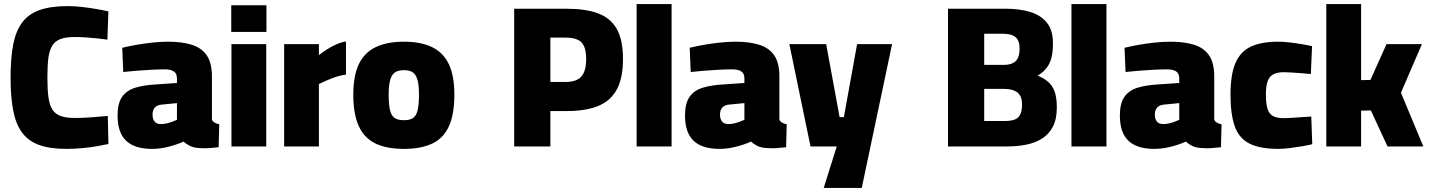

<svg xmlns="http://www.w3.org/2000/svg" viewBox="-20 -720 7024 944"><path d="M307 12Q226 12 173 -7Q120 -26 89 -67.5Q58 -109 45 -176Q32 -243 32 -339Q32 -435 45 -501.5Q58 -568 89 -609.5Q120 -651 174.5 -670.5Q229 -690 313 -690Q344 -690 380.5 -686Q417 -682 452 -676Q487 -670 513 -664L508 -525Q490 -528 461.5 -531Q433 -534 403 -536Q373 -538 346 -538Q305 -538 278.5 -528.5Q252 -519 237.5 -496.5Q223 -474 218 -436Q213 -398 213 -339Q213 -281 218 -242.5Q223 -204 237.5 -181.5Q252 -159 278.5 -149.5Q305 -140 347 -140Q387 -140 433.5 -143.5Q480 -147 510 -150L513 -12Q490 -7 456 -1Q422 5 383 8.5Q344 12 307 12Z M727 12Q642 12 600 -28Q558 -68 558 -152Q558 -212 580.5 -244Q603 -276 646 -289Q689 -302 749 -305L850 -312V-334Q850 -359 834.5 -369Q819 -379 791 -379Q761 -379 723 -377Q685 -375 649 -372Q613 -369 586 -366L581 -485Q609 -492 647.5 -499Q686 -506 728 -510.5Q770 -515 807 -515Q874 -515 922.5 -500Q971 -485 996.5 -448Q1022 -411 1022 -344V-132Q1025 -123 1035.5 -117Q1046 -111 1058 -109L1055 4Q1039 5 1021 7Q1003 9 987.5 9Q972 9 962 8Q932 7 912 -3.5Q892 -14 883 -24Q868 -17 843 -8.5Q818 0 788 6Q758 12 727 12ZM771 -110Q786 -110 800.5 -113.5Q815 -117 828.5 -122Q842 -127 850 -131V-213L777 -206Q753 -204 741.5 -191.5Q730 -179 730 -157Q730 -135 740 -122.5Q750 -110 771 -110Z M1118 0V-503H1289V0ZM1117 -563V-694H1290V-563Z M1377 0V-503H1548V-449Q1564 -462 1586.5 -476.5Q1609 -491 1634 -502Q1659 -513 1681 -516V-353Q1660 -351 1635 -343Q1610 -335 1587.5 -325Q1565 -315 1548 -307V0Z M1966 12Q1880 12 1825 -15Q1770 -42 1743.5 -101Q1717 -160 1717 -254Q1717 -347 1744 -404Q1771 -461 1826.5 -488Q1882 -515 1966 -515Q2050 -515 2105 -488Q2160 -461 2187 -404Q2214 -347 2214 -254Q2214 -160 2188 -101Q2162 -42 2107 -15Q2052 12 1966 12ZM1966 -129Q1997 -129 2012.5 -141Q2028 -153 2034 -181Q2040 -209 2040 -254Q2040 -300 2033 -326Q2026 -352 2010.5 -363.5Q1995 -375 1966 -375Q1937 -375 1921 -363.5Q1905 -352 1898 -325.5Q1891 -299 1891 -254Q1891 -209 1897 -181Q1903 -153 1919 -141Q1935 -129 1966 -129Z M2508 0V-677H2768Q2859 -677 2920 -654.5Q2981 -632 3012 -578.5Q3043 -525 3043 -430Q3043 -335 3012 -279Q2981 -223 2920 -198.5Q2859 -174 2768 -174H2686V0ZM2686 -317H2761Q2815 -317 2838.5 -344Q2862 -371 2862 -429Q2862 -488 2839 -511.5Q2816 -535 2761 -535H2686Z M3110 0V-700H3282V0Z M3517 12Q3432 12 3390 -28Q3348 -68 3348 -152Q3348 -212 3370.5 -244Q3393 -276 3436 -289Q3479 -302 3539 -305L3640 -312V-334Q3640 -359 3624.5 -369Q3609 -379 3581 -379Q3551 -379 3513 -377Q3475 -375 3439 -372Q3403 -369 3376 -366L3371 -485Q3399 -492 3437.5 -499Q3476 -506 3518 -510.5Q3560 -515 3597 -515Q3664 -515 3712.5 -500Q3761 -485 3786.5 -448Q3812 -411 3812 -344V-132Q3815 -123 3825.5 -117Q3836 -111 3848 -109L3845 4Q3829 5 3811 7Q3793 9 3777.5 9Q3762 9 3752 8Q3722 7 3702 -3.5Q3682 -14 3673 -24Q3658 -17 3633 -8.5Q3608 0 3578 6Q3548 12 3517 12ZM3561 -110Q3576 -110 3590.5 -113.5Q3605 -117 3618.5 -122Q3632 -127 3640 -131V-213L3567 -206Q3543 -204 3531.5 -191.5Q3520 -179 3520 -157Q3520 -135 3530 -122.5Q3540 -110 3561 -110Z M4030 204 4094 0H3965L3861 -503H4042L4108 -144H4129L4194 -503H4366L4217 204Z M4641 0V-677H4926Q4994 -677 5046 -661Q5098 -645 5127.5 -608Q5157 -571 5157 -508Q5157 -466 5150 -437.5Q5143 -409 5127 -387.5Q5111 -366 5082 -348Q5112 -336 5133 -318Q5154 -300 5165 -270.5Q5176 -241 5176 -191Q5176 -135 5157 -98Q5138 -61 5104.5 -39.5Q5071 -18 5027 -9Q4983 0 4933 0ZM4819 -125H4918Q4948 -125 4967 -131.5Q4986 -138 4995.5 -156Q5005 -174 5005 -206Q5005 -230 4998 -245Q4991 -260 4979 -268Q4967 -276 4951 -279.5Q4935 -283 4917 -283H4819ZM4819 -401H4915Q4943 -401 4960.5 -410Q4978 -419 4985.5 -436.5Q4993 -454 4993 -481Q4993 -520 4973.5 -537Q4954 -554 4912 -554H4819Z M5248 0V-700H5420V0Z M5655 12Q5570 12 5528 -28Q5486 -68 5486 -152Q5486 -212 5508.5 -244Q5531 -276 5574 -289Q5617 -302 5677 -305L5778 -312V-334Q5778 -359 5762.5 -369Q5747 -379 5719 -379Q5689 -379 5651 -377Q5613 -375 5577 -372Q5541 -369 5514 -366L5509 -485Q5537 -492 5575.5 -499Q5614 -506 5656 -510.5Q5698 -515 5735 -515Q5802 -515 5850.5 -500Q5899 -485 5924.5 -448Q5950 -411 5950 -344V-132Q5953 -123 5963.5 -117Q5974 -111 5986 -109L5983 4Q5967 5 5949 7Q5931 9 5915.5 9Q5900 9 5890 8Q5860 7 5840 -3.5Q5820 -14 5811 -24Q5796 -17 5771 -8.5Q5746 0 5716 6Q5686 12 5655 12ZM5699 -110Q5714 -110 5728.5 -113.5Q5743 -117 5756.5 -122Q5770 -127 5778 -131V-213L5705 -206Q5681 -204 5669.5 -191.5Q5658 -179 5658 -157Q5658 -135 5668 -122.5Q5678 -110 5699 -110Z M6265 12Q6174 12 6122.5 -14.5Q6071 -41 6050.5 -100Q6030 -159 6030 -255Q6030 -353 6054 -409.5Q6078 -466 6129.5 -490.5Q6181 -515 6265 -515Q6289 -515 6319.5 -511.5Q6350 -508 6380 -503Q6410 -498 6431 -493L6425 -356Q6405 -358 6379.5 -360Q6354 -362 6330 -363.5Q6306 -365 6292 -365Q6259 -365 6239.5 -354Q6220 -343 6212 -319Q6204 -295 6204 -255Q6204 -212 6211.5 -186.5Q6219 -161 6238 -150Q6257 -139 6292 -139Q6306 -139 6330 -140.5Q6354 -142 6380.5 -144Q6407 -146 6427 -147L6432 -11Q6412 -6 6383 -1Q6354 4 6322.5 8Q6291 12 6265 12Z M6501 0V-700H6672V-326L6718 -327L6797 -503H6971L6868 -264L6978 0H6802L6720 -177L6672 -176V0Z"/></svg>

Font: Cairo Play Black
Style: Regular
Weight: 900
Version: Version 3.119